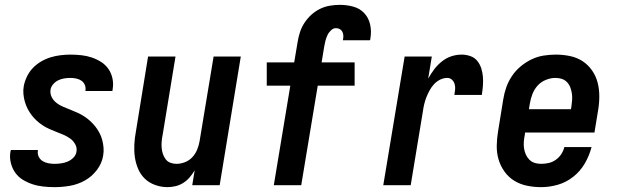

<svg xmlns="http://www.w3.org/2000/svg" viewBox="-20 -763 2540 791"><path d="M205 8Q182 8 158.5 5.5Q135 3 114 -4Q93 -11 74 -22.5Q55 -34 42.5 -52Q30 -70 24.5 -92.5Q19 -115 23 -138Q24 -140 24 -141.5Q24 -143 25 -145H136Q136 -144 136 -143.5Q136 -143 136 -142Q134 -129 139.5 -117.5Q145 -106 155.5 -99.5Q166 -93 179 -90.5Q192 -88 205 -88Q218 -88 232 -90Q246 -92 259 -97.5Q272 -103 282.5 -113.5Q293 -124 295 -138Q298 -154 290 -168.5Q282 -183 269.5 -192Q257 -201 242 -207.5Q227 -214 212.5 -219.5Q198 -225 183.5 -231.5Q169 -238 156 -246.5Q143 -255 131.5 -265.5Q120 -276 110.5 -288.5Q101 -301 94 -314.5Q87 -328 82.5 -343.5Q78 -359 76.5 -375.5Q75 -392 78 -409Q82 -429 91.5 -448.5Q101 -468 116 -483.5Q131 -499 150 -510Q169 -521 189 -527Q209 -533 229.5 -535.5Q250 -538 270 -538Q293 -538 315.5 -535.5Q338 -533 358.5 -526Q379 -519 397 -507.5Q415 -496 427 -478.5Q439 -461 443.5 -439Q448 -417 444 -395Q444 -393 443.5 -391.5Q443 -390 443 -388H331Q332 -388 332 -389Q332 -390 332 -390Q334 -402 329.5 -413Q325 -424 315.5 -430.5Q306 -437 294 -439.5Q282 -442 270 -442Q258 -442 245 -440Q232 -438 220.5 -432.5Q209 -427 199.5 -416.5Q190 -406 188 -393Q186 -376 193.5 -362Q201 -348 213.5 -338.5Q226 -329 240.5 -323Q255 -317 270 -311Q285 -305 299.5 -298.5Q314 -292 327 -283.5Q340 -275 351.5 -264.5Q363 -254 372.5 -242Q382 -230 389.5 -216Q397 -202 401 -187Q405 -172 406.5 -155.5Q408 -139 405 -122Q400 -90 379 -62.5Q358 -35 329 -19Q300 -3 268 2.5Q236 8 205 8Z M670 8Q644 8 619 -1Q594 -10 576.5 -27Q559 -44 549 -67.5Q539 -91 535.5 -116.5Q532 -142 533.5 -169Q535 -196 540 -222L590 -530H703L650 -207Q647 -193 646 -180Q645 -167 646 -154Q647 -141 651 -129Q655 -117 662.5 -107Q670 -97 682 -92.5Q694 -88 707 -88Q725 -88 742.5 -95Q760 -102 772.5 -115.5Q785 -129 792 -146Q799 -163 802 -180L860 -530H972L885 0H772L782 -61Q773 -46 761.5 -32.5Q750 -19 735 -9.5Q720 0 703 4Q686 8 670 8Z M1108 0 1176 -410H1079V-506H1192L1206 -589Q1209 -609 1215.5 -629.5Q1222 -650 1234 -668.5Q1246 -687 1262.5 -702Q1279 -717 1298.5 -726.5Q1318 -736 1339 -739.5Q1360 -743 1380 -743Q1409 -743 1436 -735.5Q1463 -728 1481 -708.5Q1499 -689 1505 -661.5Q1511 -634 1506 -605Q1506 -603 1505.5 -601Q1505 -599 1504 -597H1393Q1393 -598 1393 -598.5Q1393 -599 1393 -600Q1395 -608 1394.5 -616.5Q1394 -625 1390.5 -632Q1387 -639 1380 -643Q1373 -647 1364 -647Q1353 -647 1343.5 -638Q1334 -629 1329 -618Q1324 -607 1321 -596Q1318 -585 1316 -573L1305 -506H1441V-410H1289L1221 0Z M1559 0 1647 -530H1759L1744 -439Q1755 -459 1768.5 -477Q1782 -495 1800 -509.5Q1818 -524 1839 -531Q1860 -538 1882 -538Q1900 -538 1917.5 -532Q1935 -526 1946 -512.5Q1957 -499 1962.5 -482Q1968 -465 1969.5 -447Q1971 -429 1969.5 -410Q1968 -391 1965 -372H1852Q1854 -383 1855 -394.5Q1856 -406 1853 -416.5Q1850 -427 1842 -434.5Q1834 -442 1823 -442Q1808 -442 1793.5 -435Q1779 -428 1768 -416Q1757 -404 1749.5 -390Q1742 -376 1736.5 -362Q1731 -348 1727.5 -333Q1724 -318 1722 -303L1672 0Z M2209 8Q2179 8 2150.5 2Q2122 -4 2098.5 -18.5Q2075 -33 2058.5 -56Q2042 -79 2034 -106Q2026 -133 2026.5 -163Q2027 -193 2032 -222L2053 -352Q2057 -378 2065.5 -402.5Q2074 -427 2089 -449.5Q2104 -472 2125 -489.5Q2146 -507 2170 -518.5Q2194 -530 2219.5 -534Q2245 -538 2270 -538Q2300 -538 2328.5 -532Q2357 -526 2380 -511Q2403 -496 2419 -473Q2435 -450 2442 -423Q2449 -396 2449 -366.5Q2449 -337 2444 -308L2429 -217H2143L2142 -207Q2139 -193 2138 -179Q2137 -165 2139 -151.5Q2141 -138 2146.5 -126Q2152 -114 2161 -105Q2170 -96 2182.5 -92Q2195 -88 2209 -88Q2225 -88 2240.5 -91.5Q2256 -95 2269.5 -104.5Q2283 -114 2292 -127.5Q2301 -141 2305 -157H2417Q2408 -122 2389.5 -90Q2371 -58 2342 -35Q2313 -12 2278.5 -2Q2244 8 2209 8ZM2159 -313H2332L2334 -323Q2336 -337 2337 -351Q2338 -365 2336 -378Q2334 -391 2329.5 -403Q2325 -415 2316 -424.5Q2307 -434 2294.5 -438Q2282 -442 2268 -442Q2249 -442 2229 -434Q2209 -426 2195 -410.5Q2181 -395 2173.5 -375.5Q2166 -356 2163 -337Z"/></svg>

Font: Iosevka Curly Oblique
Style: Bold
Weight: 700
Italic angle: -9°
Monospace: yes
Designer: Belleve Invis
Foundry: Belleve Invis
Version: Version 11.1.0; ttfautohint (v1.8.3)